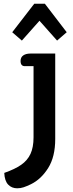

<svg xmlns="http://www.w3.org/2000/svg" viewBox="-20 -780 395 1036"><path d="M193 -668 98 -561 46 -606 165 -760H222L340 -606L288 -561ZM3 153Q60 133 94 109.5Q128 86 144.5 50.5Q161 15 161 -39V-423H114Q91 -423 91 -451Q91 -471 105.5 -481Q120 -491 144 -491H278V-30Q278 66 240 126.5Q202 187 147 214Q124 225 107.5 230.5Q91 236 73 236Q43 236 24 216Q5 196 3 153Z"/></svg>

Font: Maitree Semibold
Style: Regular
Weight: 600
Designer: CadsonDemak Team
Foundry: CadsonDemak
Version: Version 1.010